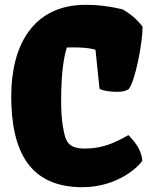

<svg xmlns="http://www.w3.org/2000/svg" viewBox="-20 -778 636 808"><path d="M326.7 9.8C476.1 9.8 567.4 -79.6 579.1 -103C572.8 -154.3 545.4 -182.1 520.5 -209.5C463.9 -177.2 410.2 -152.8 338.4 -152.8C262.2 -152.8 254.9 -185.5 244.1 -249.5C238.8 -281.2 237.3 -317.9 237.3 -355.5C237.3 -369.1 237.3 -383.3 237.8 -397C239.3 -465.3 246.6 -531.2 261.2 -578.1C269 -578.6 277.3 -578.6 285.6 -578.6C318.8 -578.6 352.5 -577.1 381.8 -568.8L398.9 -404.3C413.1 -396 442.9 -391.6 472.2 -391.6C499 -391.6 506.3 -395 521 -402.3C548.3 -433.1 580.1 -596.7 580.1 -665.5C554.2 -700.2 526.9 -720.2 496.1 -738.8C435.5 -752.9 387.2 -757.8 341.3 -757.8C118.2 -757.8 27.3 -585.9 27.3 -373C27.3 -140.1 105.5 9.8 326.7 9.8Z"/></svg>

Font: Kavoon
Style: Regular
Weight: 400
Designer: Viktoriya Grabowska
Foundry: Viktoriya Grabowska
Version: Version 1.002